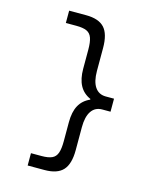

<svg xmlns="http://www.w3.org/2000/svg" viewBox="-128 -857 856 1054"><g transform="rotate(15 300.0 -330.0)"><path d="M228 110H132V40H192Q230 40 251 30.5Q272 21 280.5 -3Q289 -27 289 -70V-178Q289 -237 309 -273.5Q329 -310 370 -328V-332Q329 -350 309 -387Q289 -424 289 -482V-590Q289 -633 280.5 -657Q272 -681 251 -690.5Q230 -700 192 -700H132V-770H228Q300 -770 332.5 -735Q365 -700 365 -620V-490Q365 -430 386.5 -398.5Q408 -367 448 -367H495V-293H448Q408 -293 386.5 -261.5Q365 -230 365 -170V-40Q365 39 332.5 74.5Q300 110 228 110Z"/></g></svg>

Font: M PLUS Code Latin Expanded
Style: Regular
Weight: 400
Width: 7
Designer: Coji Morishita
Foundry: UNDERFOREST DESIGN
Version: Version 1.002; ttfautohint (v1.8.3)